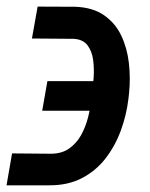

<svg xmlns="http://www.w3.org/2000/svg" viewBox="-46 -552 451 576"><path d="M-9.8 -91.8 106 -90.8Q139.2 -90.8 161.4 -106.4Q183.6 -122.1 197.3 -146.7Q210.9 -171.4 218.3 -200.4Q225.6 -229.5 228.5 -256.8L231 -273.4Q232.9 -292.5 234.9 -319.3Q236.8 -346.2 233.4 -372.1Q230 -397.9 216.8 -415.8Q203.6 -433.6 175.8 -435.5L49.8 -436.5L66.9 -532.2L179.7 -531.7Q232.4 -529.8 266.1 -506.3Q299.8 -482.9 317.6 -445.6Q335.4 -408.2 340.6 -363.3Q345.7 -318.4 341.3 -273.9L339.4 -256.3Q333.5 -206.5 316.2 -159.7Q298.8 -112.8 269.8 -75.7Q240.7 -38.6 198.7 -17.1Q156.7 4.4 101.1 3.9H-26.4ZM80.6 -219.7 96.2 -308.6H295.9L279.8 -219.7Z"/></svg>

Font: Roboto Condensed Medium
Style: Italic
Weight: 500
Italic angle: -12°
Designer: Christian Robertson
Foundry: Google
Version: Version 3.0; 2020